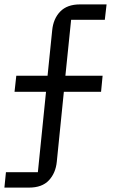

<svg xmlns="http://www.w3.org/2000/svg" viewBox="-23 -718 528 872"><path d="M-3 134 4 64H149L186 -301H43L51 -374H193L214 -580Q219 -633 250.5 -665.5Q282 -698 340 -698H461L453 -628H300L274 -374H443L436 -301H267L235 16Q230 68 199 101Q168 134 109 134Z"/></svg>

Font: IBM Plex Sans
Style: Regular
Weight: 400
Designer: Mike Abbink, Paul van der Laan, Pieter van Rosmalen
Foundry: Bold Monday
Version: Version 3.201